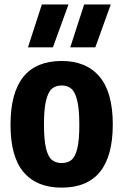

<svg xmlns="http://www.w3.org/2000/svg" viewBox="-20 -828 551 858"><path d="M27 -270.5Q27 -555.5 255.5 -555.5Q366 -555.5 425 -485.2Q484 -415 484 -272Q484 10.5 255.5 10.5Q144.5 10.5 85.8 -58.2Q27 -127 27 -270.5ZM334.5 -270Q334.5 -339.5 325.2 -378Q316 -416.5 299 -431.2Q282 -446 255.5 -446Q229 -446 212 -431.5Q195 -417 185.8 -379Q176.5 -341 176.5 -272.5Q176.5 -203.5 185.5 -165.8Q194.5 -128 211.5 -113.8Q228.5 -99.5 255.5 -99.5Q282.5 -99.5 299.5 -113.5Q316.5 -127.5 325.5 -164.8Q334.5 -202 334.5 -270ZM105 -616.5 167 -808H286L216.5 -616.5ZM294 -616.5 356 -808H475L406 -616.5Z"/></svg>

Font: Encode Sans Condensed
Style: Bold
Weight: 700
Width: 3
Designer: Multiple Designers
Foundry: Impallari Type
Version: Version 2.000